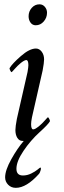

<svg xmlns="http://www.w3.org/2000/svg" viewBox="-20 -651 297 895"><path d="M164.1 -630.9Q179.2 -630.9 189.2 -619.1Q199.2 -607.4 199.2 -591.8Q199.2 -568.4 183.8 -550.8Q168.5 -533.2 146.5 -533.2Q131.3 -533.2 122.3 -545.7Q113.3 -558.1 113.3 -575.2Q113.3 -597.7 127.9 -614.3Q142.6 -630.9 164.1 -630.9ZM212.9 -85.9Q204.6 -70.8 165 -35.2Q122.1 3.9 89.4 52.5Q56.6 101.1 56.6 135.7Q56.6 167 86.9 167Q106.9 167 125.7 157.7Q144.5 148.4 155.5 139.2Q166.5 129.9 168 129.9Q172.9 130.9 169.2 143.3Q165.5 155.8 162.1 159.2Q103.5 224.6 53.7 224.6Q32.2 224.6 18.1 210.2Q3.9 195.8 3.9 175.8Q3.9 142.6 32.7 91.1Q61.5 39.6 90.8 5.9H85Q69.8 5.9 60.8 -8.3Q51.8 -22.5 51.8 -44.9Q51.8 -60.5 58.6 -96.7L108.4 -315.4Q112.3 -338.9 112.3 -346.7Q112.3 -371.1 102.5 -371.1Q97.7 -371.1 90.6 -366.9Q83.5 -362.8 76.4 -356.9Q69.3 -351.1 61.8 -343.8Q54.2 -336.4 49.1 -330.3Q43.9 -324.2 39.1 -319.3L34.2 -314.5Q31.7 -314.5 28.1 -321.5Q24.4 -328.6 24.4 -333Q37.1 -354.5 77.4 -389.6Q117.7 -424.8 147.5 -424.8Q163.1 -424.8 174.3 -410.2Q185.5 -395.5 185.5 -374Q185.5 -358.4 178.7 -322.3L128.9 -103.5Q125 -84 125 -72.3Q125 -47.9 134.8 -47.9Q139.6 -47.9 146.7 -52Q153.8 -56.2 160.9 -62Q168 -67.9 175.5 -75.2Q183.1 -82.5 188.2 -88.6Q193.4 -94.7 198.2 -99.6L203.1 -104.5Q205.6 -104.5 209.2 -97.4Q212.9 -90.3 212.9 -85.9Z"/></svg>

Font: Amiri
Style: Slanted
Weight: 400
Italic angle: 9°
Designer: Khaled Hosny
Version: Version 000.107